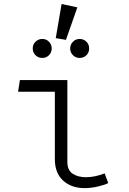

<svg xmlns="http://www.w3.org/2000/svg" viewBox="-20 -945 655 975"><path d="M258.5 -479H71.8L81 -538.5H322.1V-122.6Q322.1 -80.5 349 -62.8Q375.9 -45.1 416.9 -45.1Q461.5 -45.1 511.3 -64.6L529.7 -15.4Q514.4 -6.7 478.5 1.8Q442.6 10.3 410.3 10.3Q342.1 10.3 300.3 -28.2Q258.5 -66.7 258.5 -136.9ZM292.8 -924.6 372.8 -907.7 314.9 -742.6 263.1 -751.3ZM194.9 -747.2Q214.9 -747.2 228.7 -733.1Q242.6 -719 242.6 -699Q242.6 -678.5 228.7 -664.6Q214.9 -650.8 194.9 -650.8Q174.4 -650.8 160.3 -664.6Q146.2 -678.5 146.2 -699Q146.2 -719 160.3 -733.1Q174.4 -747.2 194.9 -747.2ZM384.1 -747.2Q405.1 -747.2 419 -733.1Q432.8 -719 432.8 -699Q432.8 -678.5 419 -664.6Q405.1 -650.8 384.1 -650.8Q364.6 -650.8 350.5 -664.6Q336.4 -678.5 336.4 -699Q336.4 -719 350.5 -733.1Q364.6 -747.2 384.1 -747.2Z"/></svg>

Font: Fira Code Light
Style: Regular
Weight: 300
Monospace: yes
Designer: Carrois Corporate, Edenspiekermann AG, Nikita Prokopov
Foundry: Carrois Corporate, Edenspiekermann AG, Nikita Prokopov
Version: Version 6.000; ttfautohint (v1.8.2) -l 8 -r 50 -G 200 -x 14 